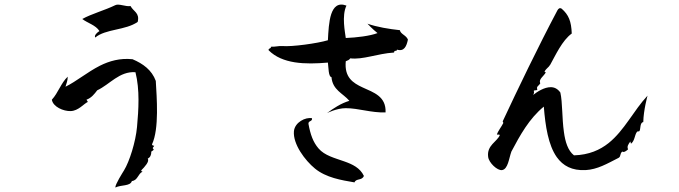

<svg xmlns="http://www.w3.org/2000/svg" viewBox="-20 -771 3040 859"><path d="M596 -673C606 -714 577 -719 564 -744C543 -740 512 -756 496 -748C449 -725 389 -709 348 -686C373 -667 408 -659 425 -632C416 -627 400 -613 406 -603C452 -642 542 -635 596 -673ZM677 -409C659 -458 620 -486 573 -506C517 -512 469 -498 427 -477C370 -448 322 -407 273 -383C277 -397 283 -410 283 -428C253 -400 240 -355 212 -325C217 -293 264 -273 296 -274C331 -275 355 -307 373 -315L367 -325C389 -333 402 -350 415 -367C471 -393 514 -453 586 -448C606 -369 600 -280 593 -203C587 -136 559 -48 535 -9C529 1 495 54 496 68C522 55 563 63 570 39C597 36 597 6 618 -3C618 -3 611 -4 612 -9C627 -24 650 -49 641 -61C652 -67 657 -77 657 -93C660 -95 674 -102 664 -106C662 -112 668 -113 670 -119C664 -119 661 -121 660 -125C693 -195 681 -337 677 -409Z M1805 -594C1797 -614 1772 -618 1769 -636C1722 -641 1666 -650 1624 -665C1624 -665 1647 -640 1669 -623C1635 -610 1576 -603 1527 -601C1524 -626 1508 -700 1530 -746C1492 -760 1473 -740 1462 -708C1451 -675 1449 -629 1447 -591C1401 -577 1285 -561 1243 -565C1226 -566 1211 -561 1192 -562C1194 -552 1179 -556 1182 -546C1243 -485 1344 -482 1447 -491C1450 -470 1449 -427 1463 -426C1468 -368 1514 -354 1543 -320C1504 -308 1473 -287 1443 -265C1443 -265 1486 -287 1527 -287C1584 -287 1640 -266 1705 -268C1708 -340 1652 -357 1602 -380C1559 -400 1520 -425 1527 -497C1535 -500 1543 -503 1547 -510C1604 -503 1667 -531 1743 -536C1744 -550 1755 -538 1756 -549C1788 -539 1799 -564 1805 -594ZM1608 16C1591 -20 1557 -36 1520 -49C1478 -64 1432 -75 1405 -107C1381 -135 1369 -168 1360 -217C1359 -232 1378 -226 1376 -242C1347 -248 1299 -224 1295 -184C1290 -126 1345 -53 1389 -17C1439 24 1507 35 1566 45C1573 26 1600 38 1608 16Z M2877 -343C2815 -277 2774 -188 2703 -131C2664 -100 2615 -78 2548 -76C2521 -97 2509 -136 2503 -180C2494 -242 2497 -313 2487 -357C2475 -374 2460 -381 2444 -381C2415 -381 2384 -361 2365 -346C2365 -346 2372 -355 2368 -364C2370 -370 2383 -364 2384 -371C2378 -384 2391 -387 2397 -398C2389 -417 2411 -428 2422 -447L2416 -450C2424 -466 2433 -467 2442 -482C2465 -523 2495 -590 2538 -621C2536 -676 2524 -705 2493 -732C2484 -738 2478 -732 2474 -725C2388 -563 2295 -369 2229 -228L2232 -221C2223 -203 2208 -185 2203 -169C2208 -168 2215 -171 2216 -166C2204 -137 2157 -121 2164 -69C2167 -43 2205 -7 2226 -10C2253 -14 2257 -63 2268 -93C2306 -165 2348 -241 2413 -294C2420 -206 2433 -122 2471 -68C2499 -29 2539 -7 2600 -10C2653 -13 2695 -38 2748 -65C2759 -72 2752 -83 2764 -93C2771 -87 2784 -97 2790 -103C2784 -116 2791 -125 2800 -138L2803 -128C2820 -141 2819 -166 2829 -180C2834 -187 2839 -179 2842 -187C2846 -195 2843 -223 2858 -225C2859 -278 2877 -343 2877 -343Z"/></svg>

Font: Yuji Syuku Std R
Style: Regular
Weight: 400
Designer: Kataoka Yuji
Foundry: Kinuta Font Factory
Version: Version 3.000;hotconv 1.0.111;makeotfexe 2.5.65597